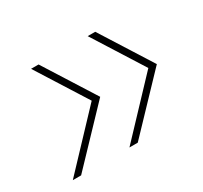

<svg xmlns="http://www.w3.org/2000/svg" viewBox="-92 -634 677 640"><g transform="rotate(-30 246.5 -314.5)"><path d="M241 -119 428 -317 306 -510H335L459 -314L273 -119ZM23 -119 210 -317 88 -510H117L241 -314L55 -119Z"/></g></svg>

Font: MuseoModerno Thin Thin
Style: Italic
Weight: 250
Italic angle: -9°
Version: Version 1.003